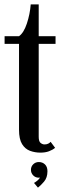

<svg xmlns="http://www.w3.org/2000/svg" viewBox="-20 -689 288 878"><path d="M164.5 9Q140 9 117.5 0.8Q95 -7.5 81 -30Q67 -52.5 67 -95.5V-488.5H1V-523.5H67Q88.5 -538.5 102.8 -581.2Q117 -624 120.5 -669H157V-523.5H234V-488.5H157V-63.5Q157 -42 165.8 -35.2Q174.5 -28.5 183.5 -28.5Q193.5 -28.5 200.8 -32.2Q208 -36 211.5 -40.5L232 -13Q220.5 -3.5 203.8 2.8Q187 9 164.5 9ZM153.5 169 135.5 147.5Q140 145.5 150.2 137.5Q160.5 129.5 162.5 122Q161.5 123.5 157 123.5Q142 123.5 131.8 113Q121.5 102.5 121.5 87.5Q121.5 72.5 132 62.2Q142.5 52 157.5 52Q174.5 52 185.8 63Q197 74 197 94Q197 123.5 181.2 141.8Q165.5 160 153.5 169Z"/></svg>

Font: Imbue 10pt Medium
Style: Regular
Weight: 500
Designer: Tyler Finck
Foundry: Etcetera Type Company
Version: Version 1.102; ttfautohint (v1.8.3)